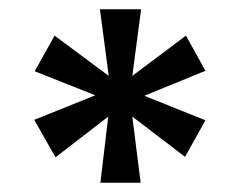

<svg xmlns="http://www.w3.org/2000/svg" viewBox="-20 -740 518 415"><path d="M197 -345 214 -488 100 -400 54 -481 186 -534 55 -586 98 -663 215 -576 196 -720H285L266 -576L382 -663L424 -587L292 -533L424 -480L380 -401L266 -488L284 -345Z"/></svg>

Font: DM Sans 9pt 36pt SemiBold
Style: Regular
Weight: 600
Version: Version 4.004;gftools[0.9.30]